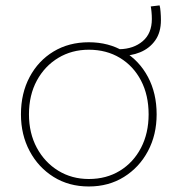

<svg xmlns="http://www.w3.org/2000/svg" viewBox="-20 -674 649 702"><path d="M304.7 7.8Q231.9 7.8 176 -27.1Q120.1 -62 88.4 -121.6Q56.6 -181.2 56.6 -255.9Q56.6 -333 88.4 -392.6Q120.1 -452.1 176 -485.8Q231.9 -519.5 304.7 -519.5Q377.4 -519.5 433.3 -485.8Q489.3 -452.1 521 -392.6Q552.7 -333 552.7 -255.9Q552.7 -181.2 521 -121.6Q489.3 -62 433.3 -27.1Q377.4 7.8 304.7 7.8ZM304.7 -19.5Q369.1 -19.5 418.5 -49.8Q467.8 -80.1 495.6 -133.5Q523.4 -187 523.4 -255.9Q523.4 -326.2 495.6 -379.4Q467.8 -432.6 418.5 -462.4Q369.1 -492.2 304.7 -492.2Q242.7 -492.2 193.1 -462.4Q143.6 -432.6 114.7 -379.4Q85.9 -326.2 85.9 -255.9Q85.9 -187 114.7 -133.5Q143.6 -80.1 193.1 -49.8Q242.7 -19.5 304.7 -19.5ZM417 -469.7V-494.1Q468.3 -495.1 501.7 -523.4Q535.2 -551.8 535.2 -604.5Q535.2 -617.7 533.9 -630.9Q532.7 -644 531.2 -650.4L563.5 -654.3Q565.9 -646.5 567.1 -630.6Q568.4 -614.7 568.4 -600.6Q568.4 -555.7 547.6 -526.4Q526.9 -497.1 492.4 -482.9Q458 -468.8 417 -469.7Z"/></svg>

Font: Reddit Sans ExtraLight
Style: Regular
Weight: 250
Designer: Stephen Hutchings
Foundry: Reddit
Version: Version 1.014